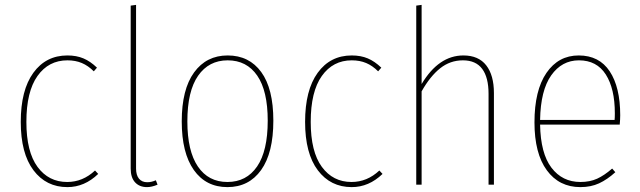

<svg xmlns="http://www.w3.org/2000/svg" viewBox="-20 -756 2619 786"><path d="M377 -479 364 -464Q341 -487 315 -498Q289 -509 256 -509Q179 -509 133.5 -445Q88 -381 88 -257Q88 -135 133.5 -73Q179 -11 255 -11Q319 -11 369 -58L382 -44Q326 10 256 10Q169 10 117 -59Q65 -128 65 -257Q65 -387 116.5 -458Q168 -529 256 -529Q293 -529 321.5 -517Q350 -505 377 -479Z M515 -66V-733L537 -736V-66Q537 -39 549 -24.5Q561 -10 583 -10Q600 -10 618 -18L625 0Q601 10 582 10Q551 10 533 -9.5Q515 -29 515 -66Z M1099 -262Q1099 -130 1049 -60Q999 10 911 10Q823 10 773.5 -60Q724 -130 724 -259Q724 -390 774.5 -459.5Q825 -529 912 -529Q1000 -529 1049.5 -461Q1099 -393 1099 -262ZM747 -259Q747 -138 790 -74.5Q833 -11 911 -11Q989 -11 1032.5 -74.5Q1076 -138 1076 -262Q1076 -384 1033 -446.5Q990 -509 912 -509Q835 -509 791 -446Q747 -383 747 -259Z M1541 -479 1528 -464Q1505 -487 1479 -498Q1453 -509 1420 -509Q1343 -509 1297.5 -445Q1252 -381 1252 -257Q1252 -135 1297.5 -73Q1343 -11 1419 -11Q1483 -11 1533 -58L1546 -44Q1490 10 1420 10Q1333 10 1281 -59Q1229 -128 1229 -257Q1229 -387 1280.5 -458Q1332 -529 1420 -529Q1457 -529 1485.5 -517Q1514 -505 1541 -479Z M2002 -375V0H1980V-372Q1980 -439 1954 -474Q1928 -509 1875 -509Q1823 -509 1782 -476.5Q1741 -444 1706 -382V0H1684V-733L1706 -736V-412Q1776 -529 1877 -529Q1939 -529 1970.5 -488.5Q2002 -448 2002 -375Z M2517 -246H2191Q2193 -128 2237.5 -69.5Q2282 -11 2356 -11Q2395 -11 2424.5 -24.5Q2454 -38 2486 -66L2499 -51Q2466 -21 2432.5 -5.5Q2399 10 2356 10Q2269 10 2218.5 -59Q2168 -128 2168 -255Q2168 -386 2217 -457.5Q2266 -529 2349 -529Q2433 -529 2476 -464Q2519 -399 2519 -284Q2519 -268 2517 -246ZM2497 -292Q2497 -393 2460 -451Q2423 -509 2350 -509Q2280 -509 2236.5 -447.5Q2193 -386 2191 -265H2496Q2497 -273 2497 -292Z"/></svg>

Font: Fira Sans Condensed Thin
Style: Regular
Weight: 250
Width: 3
Designer: Carrois Corporate & Edenspiekermann AG
Foundry: Carrois Corporate GbR & Edenspiekermann AG
Version: Version 4.203